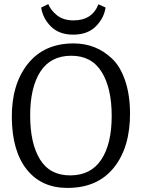

<svg xmlns="http://www.w3.org/2000/svg" viewBox="-20 -907 695 942"><path d="M328.5 -633.5Q228 -633 178 -555.5Q128 -478 128 -340.5Q128 -203 176.5 -124.5Q225 -46 325.5 -46.5Q426 -47 477 -124Q528 -201 528 -338Q528 -475 478.5 -554.5Q429 -634 328.5 -633.5ZM341 -694Q451 -694 529 -620Q569 -583 593 -514.5Q617 -446 618 -354Q619 -185 539 -85Q459 15 311 15Q184 15 112 -74.5Q40 -164 38 -328Q36 -492 116 -593Q196 -694 341 -694ZM341 -807Q432 -807 463 -886L498 -870Q490 -817 449.5 -777Q409 -737 339.5 -737Q270 -737 230 -777Q190 -817 182 -870L217 -887Q228 -858 259 -832.5Q290 -807 341 -807Z"/></svg>

Font: Karma Medium
Style: Regular
Weight: 500
Designer: Joana Correia
Foundry: Indian Type Foundry
Version: Version 1.202;PS 1.0;hotconv 1.0.78;makeotf.lib2.5.61930; tt